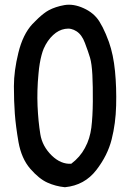

<svg xmlns="http://www.w3.org/2000/svg" viewBox="-20 -780 540 816"><path d="M254.9 15.6Q216.3 11.7 181.6 -3.9Q146.5 -19.5 108.9 -62.5Q89.8 -84.5 77.4 -112.8Q64.9 -141.1 58.6 -176.3Q46.9 -244.1 43 -296.9Q39.1 -349.1 39.1 -413.6Q39.1 -478.5 58.1 -555.7Q77.1 -633.8 117.7 -677.7Q124.5 -684.6 130.9 -690.9Q137.2 -697.3 143.1 -702.9Q148.9 -708.5 154.8 -713.4Q160.6 -718.3 166 -722.4Q171.4 -726.6 176.5 -730Q181.6 -733.4 187 -736.3Q215.3 -751.5 253.4 -758.3Q272.9 -761.7 293.5 -758.3Q314 -754.9 335.4 -745.1Q378.9 -725.6 401.9 -689.5Q409.2 -677.7 416.3 -664.1Q423.3 -650.4 429.9 -634.8Q436.5 -619.1 442.9 -601.6Q461.9 -547.9 468.8 -477.5Q475.6 -407.7 473.6 -331.5Q471.7 -255.4 454.6 -188Q437.5 -119.6 389.2 -57.1Q339.4 7.3 256.8 15.6H255.9ZM282.7 -84Q320.3 -112.3 340.8 -150.9Q352.1 -171.4 358.6 -192.9Q365.2 -214.4 368.2 -237.3Q374 -284.7 374.5 -348.6Q375 -413.1 372.6 -461.4Q370.1 -509.3 362.8 -534.2Q355 -560.5 340.8 -597.7Q328.1 -632.3 305.2 -647Q293.9 -654.3 282 -657Q270 -659.7 256.3 -657.2Q229 -652.8 205.6 -630.9Q181.2 -608.4 165.5 -572.8Q160.6 -561 156.5 -545.4Q152.3 -529.8 148.9 -509.8Q145.5 -489.7 143.6 -466.3Q140.1 -430.7 139.2 -396.5Q138.2 -362.3 139.6 -329.6Q141.1 -296.4 144 -266.6Q147 -236.8 151.4 -209.5Q159.7 -158.2 200.2 -118.7Q238.8 -81.5 282.7 -84Z"/></svg>

Font: NaikaiFont
Style: Bold
Weight: 700
Version: Version 1.89